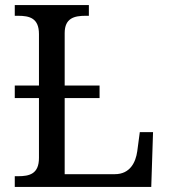

<svg xmlns="http://www.w3.org/2000/svg" viewBox="-20 -734 663 754"><path d="M38 0H574L581 -215H529L519 -140C513 -97 491 -50 431 -50H234V-349H371V-398H234V-604C234 -663 272 -672 316 -672H329V-714H38V-672H51C96 -672 133 -663 133 -600V-398H38V-349H133V-114C133 -51 96 -42 51 -42H38Z"/></svg>

Font: Noto Serif
Style: Regular
Weight: 400
Designer: Monotype Design Team
Foundry: Monotype Imaging Inc.
Version: Version 2.015